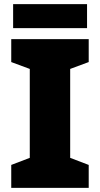

<svg xmlns="http://www.w3.org/2000/svg" viewBox="-20 -995 480 922"><path d="M406 -93H34V-203L123 -237V-664L34 -697V-807H406V-697L317 -664V-237L406 -203ZM398 -975V-860H43V-975Z"/></svg>

Font: Noto Sans Kannada UI Black
Style: Regular
Weight: 900
Designer: Jelle Bosma - Monotype Design Team
Foundry: Monotype Imaging Inc.
Version: Version 2.005; ttfautohint (v1.8.4.7-5d5b)